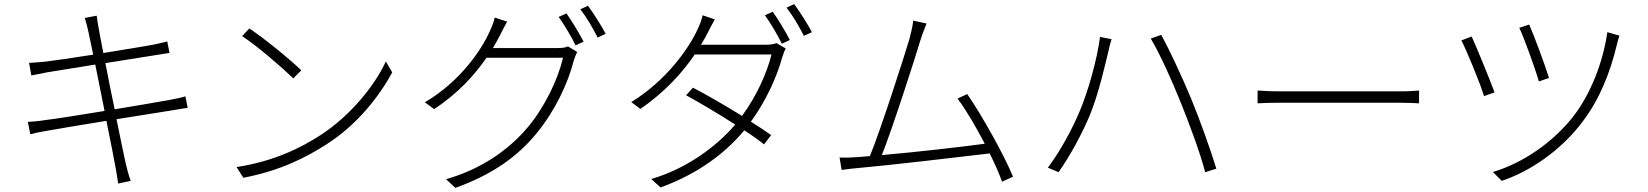

<svg xmlns="http://www.w3.org/2000/svg" viewBox="-20 -854 7990 931"><path d="M879 -387C861 -381 838 -376 800 -369C746 -359 643 -342 536 -324C520 -400 504 -480 491 -548L743 -588C767 -592 792 -596 802 -597L791 -653C778 -650 760 -645 732 -639C686 -630 585 -614 481 -597C469 -660 460 -706 459 -714C455 -734 451 -760 449 -778L391 -767C397 -748 403 -727 408 -703C410 -694 419 -650 432 -589C333 -573 240 -560 198 -555C166 -552 142 -550 121 -549L132 -488C150 -492 176 -497 207 -503C250 -510 343 -525 442 -541L487 -316C365 -296 246 -277 194 -271C171 -267 137 -264 115 -263L127 -203C149 -209 172 -214 209 -220C260 -229 376 -249 496 -268C518 -161 535 -71 538 -54C544 -25 548 3 553 36L614 23C604 -2 596 -35 589 -64C585 -80 567 -169 545 -276C649 -293 750 -309 809 -318C846 -324 873 -329 890 -331Z M1189 -716 1154 -679C1229 -630 1352 -523 1402 -474L1441 -513C1388 -565 1260 -669 1189 -716ZM1127 -44 1160 8C1342 -27 1467 -92 1566 -156C1712 -250 1818 -385 1882 -503L1851 -556C1797 -439 1680 -294 1536 -200C1442 -139 1311 -72 1127 -44Z M2370 -621C2383 -643 2395 -664 2405 -684C2414 -702 2427 -728 2439 -749L2379 -769C2375 -749 2363 -719 2356 -705C2316 -613 2211 -458 2040 -358L2085 -325C2200 -400 2282 -491 2339 -574H2710C2687 -473 2623 -337 2540 -238C2447 -127 2314 -34 2143 15L2188 57C2375 -10 2495 -101 2583 -209C2671 -316 2735 -452 2762 -560C2765 -570 2773 -591 2779 -602L2734 -629C2722 -623 2706 -621 2682 -621ZM2689 -772C2716 -734 2752 -674 2771 -634L2810 -652C2788 -694 2752 -753 2727 -789ZM2794 -809C2823 -772 2856 -716 2878 -672L2917 -690C2897 -728 2858 -790 2831 -826Z M3379 -637C3392 -658 3403 -678 3412 -696C3421 -713 3434 -739 3446 -760L3387 -780C3383 -759 3371 -729 3364 -715C3322 -621 3212 -464 3041 -359L3085 -326C3203 -406 3290 -503 3349 -590H3721C3699 -500 3647 -385 3578 -292C3494 -344 3400 -398 3340 -429L3307 -392C3366 -360 3461 -304 3545 -250C3452 -141 3308 -36 3138 14L3183 55C3370 -13 3501 -116 3589 -222C3628 -197 3661 -173 3685 -154L3719 -199C3694 -217 3660 -240 3621 -264C3694 -364 3747 -481 3773 -576C3776 -587 3784 -608 3790 -619L3745 -645C3733 -640 3717 -637 3693 -637ZM3689 -780C3716 -743 3752 -682 3771 -642L3810 -660C3788 -703 3752 -762 3727 -797ZM3794 -817C3823 -780 3856 -724 3878 -680L3917 -698C3897 -736 3858 -798 3831 -834Z M4892 3C4853 -95 4739 -299 4670 -398L4623 -376C4662 -325 4712 -240 4755 -157C4645 -142 4418 -116 4256 -102C4305 -224 4416 -568 4443 -659C4456 -700 4465 -719 4473 -740L4408 -754C4406 -732 4402 -713 4391 -669C4363 -575 4250 -223 4198 -97C4174 -95 4153 -93 4135 -92C4107 -90 4079 -89 4051 -90L4061 -30C4089 -34 4113 -37 4138 -39C4276 -51 4630 -92 4779 -110C4805 -58 4826 -9 4839 27Z M5213 -309C5179 -229 5124 -125 5061 -41L5113 -19C5171 -102 5223 -199 5261 -287C5307 -395 5341 -550 5355 -607C5359 -627 5364 -645 5370 -664L5314 -675C5300 -567 5256 -408 5213 -309ZM5705 -358C5748 -252 5800 -111 5824 -19L5878 -36C5852 -122 5799 -271 5756 -375C5710 -486 5649 -615 5611 -685L5560 -667C5604 -594 5664 -460 5705 -358Z M6078 -353C6105 -355 6150 -356 6205 -356H6760C6806 -356 6843 -354 6861 -353V-415C6841 -413 6811 -411 6759 -411H6205C6146 -411 6104 -413 6078 -415Z M7395 -735 7347 -719C7370 -672 7427 -513 7442 -459L7491 -476C7476 -527 7416 -689 7395 -735ZM7774 -698C7753 -551 7692 -397 7610 -291C7511 -164 7366 -64 7219 -20L7262 23C7403 -24 7552 -128 7653 -263C7736 -371 7788 -503 7820 -637C7823 -649 7828 -669 7833 -681L7774 -698ZM7116 -677 7066 -658C7087 -620 7158 -449 7176 -388L7227 -406C7203 -471 7140 -625 7116 -677Z"/></svg>

Font: Noto Sans JP Light
Style: Regular
Weight: 300
Designer: Ryoko NISHIZUKA (kana & ideographs); Paul D. Hunt (Latin, Greek & Cyrillic); Wenlong ZHANG (bopomofo); Sandoll Communica
Foundry: Adobe Systems Incorporated
Version: Version 1.004;PS 1.004;hotconv 1.0.82;makeotf.lib2.5.63406